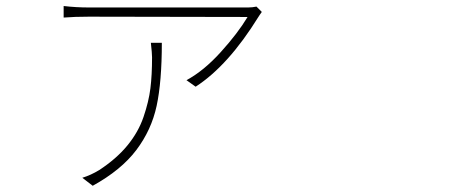

<svg xmlns="http://www.w3.org/2000/svg" viewBox="-20 -551 1540 632"><path d="M476.6 -410.2H512.7Q512.7 -282.2 495.6 -202.6Q478.5 -123 428.7 -57.1Q378.9 8.8 285.2 60.5L251 34.2Q279.3 25.4 306.6 8.8Q363.3 -28.3 399.4 -72.3Q435.5 -116.2 452.6 -166.5Q469.7 -216.8 475.1 -260.3Q480.5 -303.7 480.5 -362.3Q480.5 -375 476.6 -410.2ZM824.2 -529.3 841.8 -511.7Q839.8 -508.8 835.9 -503.4Q832 -498 831.1 -496.1Q731.4 -335 624 -265.6L593.8 -287.1Q650.4 -317.4 706.5 -379.4Q762.7 -441.4 794.9 -495.1L272.5 -496.1Q226.6 -496.1 189.5 -493.2V-531.2Q230.5 -526.4 272.5 -526.4H796.9Q810.5 -526.4 824.2 -529.3Z"/></svg>

Font: Bpmf Zihi Sans ExtraLight
Style: ExtraLight
Weight: 250
Foundry: But Ko
Version: Version 1.320